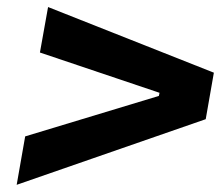

<svg xmlns="http://www.w3.org/2000/svg" viewBox="-20 -616 626 540"><path d="M26.9 -96.2 50.8 -232.4 426.8 -346.2 428.7 -355 92.3 -468.3 115.2 -596.2 581.5 -411.6 558.6 -280.8Z"/></svg>

Font: CaskaydiaCove NFP
Style: Bold Italic
Weight: 700
Italic angle: -10°
Designer: Aaron Bell
Foundry: Saja Typeworks
Version: Version 2111.001; VTT 6.35;Nerd Fonts 3.1.1